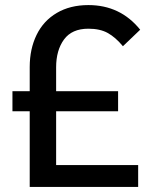

<svg xmlns="http://www.w3.org/2000/svg" viewBox="-20 -736 592 756"><path d="M445 -377H201V-471Q201 -538 232 -580.5Q263 -623 328 -623Q374 -623 404.5 -606Q435 -589 464 -554L532 -619Q454 -716 328 -716Q256 -716 203.5 -685Q151 -654 124 -598.5Q97 -543 97 -472V-377H29V-298H97V0H524V-86H201V-298H445Z"/></svg>

Font: Geom
Style: Regular
Weight: 400
Version: Version 1.102